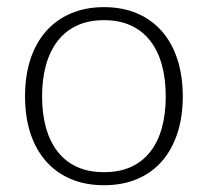

<svg xmlns="http://www.w3.org/2000/svg" viewBox="-20 -526 598 552"><path d="M279 -505.5Q332.5 -505.5 374.8 -487.2Q417 -469 446 -435.5Q475 -402 490.2 -354.8Q505.5 -307.5 505.5 -249Q505.5 -190.5 490.2 -143.5Q475 -96.5 446 -63Q417 -29.5 374.8 -11.5Q332.5 6.5 279 6.5Q225.5 6.5 183.2 -11.5Q141 -29.5 111.8 -63Q82.5 -96.5 67.2 -143.5Q52 -190.5 52 -249Q52 -307.5 67.2 -354.8Q82.5 -402 111.8 -435.5Q141 -469 183.2 -487.2Q225.5 -505.5 279 -505.5ZM279 -31Q323.5 -31 356.8 -46.2Q390 -61.5 412.2 -90Q434.5 -118.5 445.5 -158.8Q456.5 -199 456.5 -249Q456.5 -298.5 445.5 -339Q434.5 -379.5 412.2 -408.2Q390 -437 356.8 -452.5Q323.5 -468 279 -468Q234.5 -468 201.2 -452.5Q168 -437 145.8 -408.2Q123.5 -379.5 112.2 -339Q101 -298.5 101 -249Q101 -199 112.2 -158.8Q123.5 -118.5 145.8 -90Q168 -61.5 201.2 -46.2Q234.5 -31 279 -31Z"/></svg>

Font: Lato Light
Style: Regular
Weight: 300
Designer: Lukasz Dziedzic
Foundry: tyPoland Lukasz Dziedzic
Version: Version 2.007; 2014-02-27